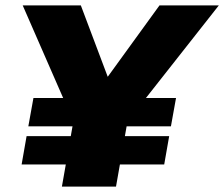

<svg xmlns="http://www.w3.org/2000/svg" viewBox="-20 -695 835 715"><path d="M85.5 -224.5H616.5L635.5 -330H104.5ZM60.5 -82.5H591.5L610 -188H79ZM256.5 -235.5H449L795 -675H574L371 -395H386.5L281 -675H64.5ZM210.5 0H412L473.5 -349.5H272Z"/></svg>

Font: Anybody UltraCondensed Thin ExtraBold
Style: Italic
Weight: 800
Italic angle: -10°
Version: Version 1.111